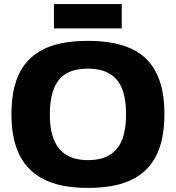

<svg xmlns="http://www.w3.org/2000/svg" viewBox="-20 -910 860 940"><path d="M410 -126Q444 -126 472.5 -133Q501 -140 524 -156Q547 -172 563.5 -197.5Q580 -223 588.5 -261.5Q597 -300 597 -351Q597 -402 588.5 -440Q580 -478 563.5 -503.5Q547 -529 524 -544.5Q501 -560 472.5 -567Q444 -574 410 -574Q378 -574 349.5 -567.5Q321 -561 298 -546Q275 -531 258.5 -505Q242 -479 233 -440.5Q224 -402 224 -350Q224 -298 233 -260.5Q242 -223 259 -197Q276 -171 299 -155.5Q322 -140 350 -133Q378 -126 410 -126ZM411 10Q341 10 282.5 -2Q224 -14 178 -41Q132 -68 100.5 -110Q69 -152 52.5 -211.5Q36 -271 36 -351Q36 -429 51.5 -488.5Q67 -548 98 -590Q129 -632 174.5 -659Q220 -686 279 -698Q338 -710 411 -710Q483 -710 542.5 -697.5Q602 -685 647 -659Q692 -633 722.5 -591Q753 -549 769 -490Q785 -431 785 -353Q785 -272 769 -212Q753 -152 721.5 -109.5Q690 -67 644.5 -40.5Q599 -14 540.5 -2Q482 10 411 10ZM244 -771V-890H576V-771Z"/></svg>

Font: Georama SemiExpanded
Style: Bold
Weight: 700
Width: 6
Designer: Jean-Baptiste Levee
Foundry: Production Type
Version: Version 1.001